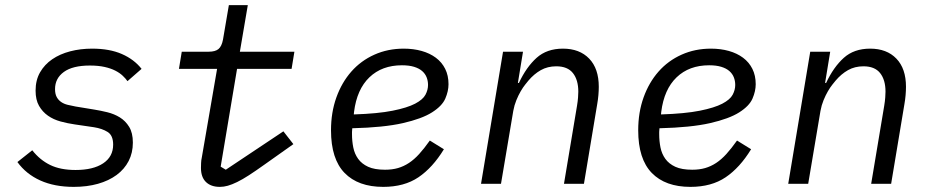

<svg xmlns="http://www.w3.org/2000/svg" viewBox="-20 -718 3640 750"><path d="M268 12Q193 12 137.5 -13Q82 -38 48 -85L106 -131Q136 -93 176 -73.5Q216 -54 275 -54Q344 -54 383 -80Q422 -106 422 -153Q422 -189 400.5 -202.5Q379 -216 347 -221L272 -232Q244 -236 216.5 -243.5Q189 -251 167.5 -266Q146 -281 132.5 -304.5Q119 -328 119 -364Q119 -405 136.5 -435.5Q154 -466 184 -486.5Q214 -507 254 -517.5Q294 -528 340 -528Q408 -528 456 -507Q504 -486 533 -449L478 -401Q471 -411 459.5 -422Q448 -433 430.5 -442Q413 -451 388.5 -456.5Q364 -462 331 -462Q264 -462 229.5 -437Q195 -412 195 -370Q195 -351 201.5 -339Q208 -327 219 -319.5Q230 -312 244.5 -308.5Q259 -305 275 -302L348 -290Q373 -286 399.5 -279.5Q426 -273 448 -259.5Q470 -246 484.5 -222.5Q499 -199 499 -161Q499 -121 482.5 -89Q466 -57 435.5 -34.5Q405 -12 362.5 0Q320 12 268 12Z M839 12Q804 12 784.5 -7Q765 -26 765 -62Q765 -69 765.5 -81Q766 -93 768 -101L828 -449H679L690 -516H795Q821 -516 833.5 -526.5Q846 -537 851 -563L874 -698H948L917 -516H1130L1119 -449H906L842 -67L862 -55L1087 -205L1126 -155L1013 -75Q978 -50 952.5 -33.5Q927 -17 906.5 -7Q886 3 870 7.5Q854 12 839 12Z M1477 12Q1379 12 1326 -42.5Q1273 -97 1273 -209Q1273 -279 1294 -337.5Q1315 -396 1352.5 -438.5Q1390 -481 1442.5 -504.5Q1495 -528 1557 -528Q1595 -528 1627 -519Q1659 -510 1682.5 -492.5Q1706 -475 1719 -449Q1732 -423 1732 -389Q1732 -362 1719.5 -333Q1707 -304 1667.5 -279Q1628 -254 1553.5 -237Q1479 -220 1356 -217Q1355 -209 1355 -202.5Q1355 -196 1355 -194Q1355 -167 1360 -142Q1365 -117 1379 -97.5Q1393 -78 1418 -66.5Q1443 -55 1484 -55Q1512 -55 1534.5 -61.5Q1557 -68 1577.5 -81.5Q1598 -95 1617.5 -116.5Q1637 -138 1659 -169L1714 -135Q1670 -63 1614.5 -25.5Q1559 12 1477 12ZM1550 -463Q1472 -463 1423 -416Q1374 -369 1363 -281L1362 -271Q1456 -274 1513.5 -285.5Q1571 -297 1601.5 -313Q1632 -329 1642 -348Q1652 -367 1652 -386Q1652 -402 1646.5 -416Q1641 -430 1629 -440.5Q1617 -451 1597.5 -457Q1578 -463 1550 -463Z M1859 0 1945 -516H2023L2003 -394H2007Q2036 -456 2076 -492Q2116 -528 2179 -528Q2244 -528 2281.5 -489Q2319 -450 2319 -379Q2319 -364 2317.5 -346.5Q2316 -329 2313 -312L2261 0H2183L2234 -305Q2237 -323 2238 -337.5Q2239 -352 2239 -360Q2239 -406 2218 -432.5Q2197 -459 2153 -459Q2119 -459 2092.5 -444Q2066 -429 2044 -403Q2040 -398 2031.5 -387.5Q2023 -377 2014 -361.5Q2005 -346 1997 -326.5Q1989 -307 1985 -285L1937 0Z M2677 12Q2579 12 2526 -42.5Q2473 -97 2473 -209Q2473 -279 2494 -337.5Q2515 -396 2552.5 -438.5Q2590 -481 2642.5 -504.5Q2695 -528 2757 -528Q2795 -528 2827 -519Q2859 -510 2882.5 -492.5Q2906 -475 2919 -449Q2932 -423 2932 -389Q2932 -362 2919.5 -333Q2907 -304 2867.5 -279Q2828 -254 2753.5 -237Q2679 -220 2556 -217Q2555 -209 2555 -202.5Q2555 -196 2555 -194Q2555 -167 2560 -142Q2565 -117 2579 -97.5Q2593 -78 2618 -66.5Q2643 -55 2684 -55Q2712 -55 2734.5 -61.5Q2757 -68 2777.5 -81.5Q2798 -95 2817.5 -116.5Q2837 -138 2859 -169L2914 -135Q2870 -63 2814.5 -25.5Q2759 12 2677 12ZM2750 -463Q2672 -463 2623 -416Q2574 -369 2563 -281L2562 -271Q2656 -274 2713.5 -285.5Q2771 -297 2801.5 -313Q2832 -329 2842 -348Q2852 -367 2852 -386Q2852 -402 2846.5 -416Q2841 -430 2829 -440.5Q2817 -451 2797.5 -457Q2778 -463 2750 -463Z M3059 0 3145 -516H3223L3203 -394H3207Q3236 -456 3276 -492Q3316 -528 3379 -528Q3444 -528 3481.5 -489Q3519 -450 3519 -379Q3519 -364 3517.5 -346.5Q3516 -329 3513 -312L3461 0H3383L3434 -305Q3437 -323 3438 -337.5Q3439 -352 3439 -360Q3439 -406 3418 -432.5Q3397 -459 3353 -459Q3319 -459 3292.5 -444Q3266 -429 3244 -403Q3240 -398 3231.5 -387.5Q3223 -377 3214 -361.5Q3205 -346 3197 -326.5Q3189 -307 3185 -285L3137 0Z"/></svg>

Font: IBM Plex Mono
Style: Italic
Weight: 400
Italic angle: -9°
Monospace: yes
Designer: Mike Abbink, Paul van der Laan, Pieter van Rosmalen
Foundry: Bold Monday
Version: Version 2.3